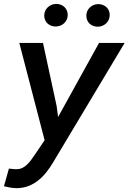

<svg xmlns="http://www.w3.org/2000/svg" viewBox="-28 -748 657 982"><path d="M261.7 -205.6 269 -149.4 478.5 -528.3H609.4L245.1 80.1Q229.5 106.9 210.4 131.3Q191.4 155.8 168.2 174.3Q145 192.9 116.9 203.6Q88.9 214.4 55.7 214.4Q39.6 213.9 23.7 211.2Q7.8 208.5 -7.8 204.6L17.6 114.3Q28.3 115.2 39.1 116.5Q49.8 117.7 60.1 117.2Q76.2 116.7 89.6 109.1Q103 101.6 114 90.3Q125 79.1 134.3 65.7Q143.6 52.2 151.9 40.5L200.2 -30.8L70.8 -528.3H191.9ZM198.2 -668.5Q198.7 -693.8 216.1 -710.4Q233.4 -727.1 258.8 -728Q271 -728 282 -724.1Q293 -720.2 301 -712.6Q309.1 -705.1 313.7 -694.6Q318.4 -684.1 318.4 -671.4Q318.4 -658.7 313.5 -647.9Q308.6 -637.2 300.3 -629.4Q292 -621.6 281 -617.2Q270 -612.8 257.8 -612.3Q245.6 -612.3 234.6 -616.2Q223.6 -620.1 215.6 -627.4Q207.5 -634.8 202.9 -645.3Q198.2 -655.8 198.2 -668.5ZM413.6 -668Q414.1 -693.4 431.4 -709.7Q448.7 -726.1 473.6 -727.1Q485.8 -727.1 496.8 -723.1Q507.8 -719.2 515.9 -711.9Q523.9 -704.6 528.6 -694.1Q533.2 -683.6 533.2 -670.9Q532.7 -645.5 515.4 -628.9Q498 -612.3 472.7 -611.3Q460.4 -611.3 449.5 -615.2Q438.5 -619.1 430.4 -626.7Q422.4 -634.3 418 -644.8Q413.6 -655.3 413.6 -668Z"/></svg>

Font: TypoPRO Roboto Mono
Style: Italic
Weight: 500
Designer: Google
Version: Version 2.000986; 2015; ttfautohint (v1.3)